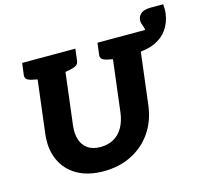

<svg xmlns="http://www.w3.org/2000/svg" viewBox="-119 -982 1203 1125"><g transform="rotate(-15 483.0 -419.5)"><path d="M376 8Q281 8 215 -30Q149 -68 119 -137Q89 -206 101 -297L154 -729H323L270 -298Q264 -247 276.5 -210.5Q289 -174 318.5 -154Q348 -134 394 -134Q440 -134 474.5 -153.5Q509 -173 530 -209.5Q551 -246 558 -297L611 -729H780L727 -297Q715 -204 667.5 -135.5Q620 -67 545 -29.5Q470 8 376 8ZM174 -729 145 -611 102 -620Q85 -624 75.5 -632.5Q66 -641 68 -658L77 -729ZM400 -729 391 -658Q389 -641 377.5 -632.5Q366 -624 347 -620L302 -611L303 -729ZM631 -729 602 -611 559 -620Q542 -624 532.5 -632.5Q523 -641 525 -658L534 -729ZM857 -729 848 -658Q846 -641 834.5 -632.5Q823 -624 804 -620L759 -611L760 -729ZM733 -612 741 -677Q776 -677 798 -690.5Q820 -704 823 -727Q824 -736 820 -747Q816 -758 812 -769.5Q808 -781 809 -793Q812 -819 831.5 -833Q851 -847 890 -847H964Q965 -837 965.5 -822Q966 -807 964 -791Q957 -738 929 -697.5Q901 -657 852 -634.5Q803 -612 733 -612Z"/></g></svg>

Font: Aleo Black
Style: Italic
Weight: 900
Italic angle: -7°
Designer: Alessio Laiso
Foundry: Alessio Laiso
Version: Version 2.001;gftools[0.9.29]